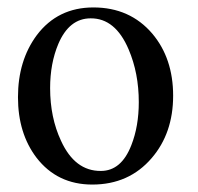

<svg xmlns="http://www.w3.org/2000/svg" viewBox="-20 -477 533 516"><path d="M387.7 -52.2Q326.7 19 228 19Q133.8 19 78.1 -53.2Q28.3 -118.7 28.3 -215.8Q28.3 -314.5 79.1 -382.8Q135.3 -457 231 -457Q329.1 -457 389.2 -386.7Q445.3 -320.3 445.3 -219.7Q445.3 -119.1 387.7 -52.2ZM353 -202.6Q353 -280.3 325.7 -344.2Q290 -428.2 223.6 -427.7Q166 -427.7 136.7 -358.9Q114.7 -306.6 114.7 -240.2Q114.7 -161.1 144 -98.6Q181.2 -17.1 251 -17.6Q306.2 -17.6 333 -86.9Q353 -137.7 353 -202.6Z"/></svg>

Font: Accordance
Style: Regular
Weight: 400
Version: Version 1.1 (build May 11, 2018) Miklal Software Solutions, 